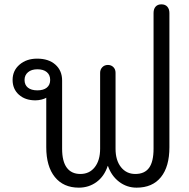

<svg xmlns="http://www.w3.org/2000/svg" viewBox="-20 -854 868 884"><path d="M193 -176V-404Q185 -399 171 -395.5Q157 -392 143 -392Q96 -392 67 -418Q38 -444 38 -486Q38 -529 70 -556.5Q102 -584 151 -584Q204 -584 235 -556.5Q266 -529 266 -483V-169Q266 -111 287.5 -82Q309 -53 350 -53Q392 -53 416.5 -84.5Q441 -116 441 -169V-519Q441 -534 451 -544.5Q461 -555 477 -555Q492 -555 502 -545Q512 -535 512 -519V-169Q512 -116 537 -84.5Q562 -53 603 -53Q646 -53 666.5 -81.5Q687 -110 687 -169V-794Q687 -813 696.5 -823.5Q706 -834 723 -834Q741 -834 750.5 -823Q760 -812 760 -794V-176Q760 -87 721 -38.5Q682 10 609 10Q564 10 528.5 -17Q493 -44 477 -90H476Q460 -42 424.5 -16Q389 10 343 10Q272 10 232.5 -39Q193 -88 193 -176ZM211 -486Q211 -509 195.5 -522Q180 -535 152 -535Q125 -535 109 -521.5Q93 -508 93 -486Q93 -463 108.5 -450.5Q124 -438 152 -438Q180 -438 195.5 -450.5Q211 -463 211 -486Z"/></svg>

Font: Kodchasan
Style: Regular
Weight: 400
Version: Version 1.000; ttfautohint (v1.6)